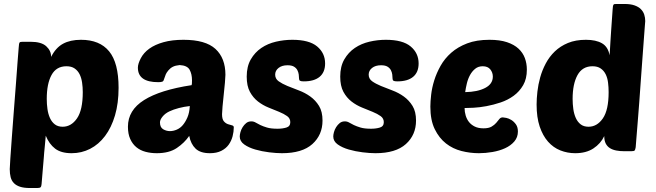

<svg xmlns="http://www.w3.org/2000/svg" viewBox="-20 -760 3295 965"><path d="M387 -560Q481 -560 528.5 -502Q576 -444 576 -319Q576 -241 558 -180Q540 -119 508 -76.5Q476 -34 433 -12Q390 10 340 10Q287 10 257 -13Q227 -36 210 -78Q207 -42 205 -23Q203 -4 202 7.5Q201 19 200.5 28Q200 37 198.5 52Q197 67 195 93Q193 119 189 165Q188 177 184 181Q180 185 167 185H131Q100 185 80.5 178.5Q61 172 49.5 160Q38 148 33.5 130.5Q29 113 29 90Q29 80 32 36Q35 -8 39.5 -69.5Q44 -131 49.5 -202Q55 -273 60 -337.5Q65 -402 68.5 -452Q72 -502 74 -521Q75 -543 79 -547Q82 -550 95 -550H134Q188 -550 212.5 -527.5Q237 -505 237 -474Q260 -520 296.5 -540Q333 -560 387 -560ZM314 -427Q263 -427 239 -383Q215 -339 215 -263Q215 -237 218.5 -212Q222 -187 231 -167Q240 -147 255.5 -135Q271 -123 295 -123Q338 -123 367 -165Q396 -207 396 -297Q396 -322 392.5 -345.5Q389 -369 380 -387Q371 -405 355 -416Q339 -427 314 -427Z M934 -227Q906 -224 879 -217Q852 -210 831 -200Q810 -190 797 -174Q784 -158 784 -145Q784 -120 800 -110.5Q816 -101 834 -101Q851 -101 868.5 -108.5Q886 -116 899 -131.5Q912 -147 922 -170Q932 -193 934 -227ZM623 -123Q623 -206 704 -257Q785 -308 943 -332Q944 -334 944.5 -339.5Q945 -345 945 -356Q945 -388 933 -409.5Q921 -431 883 -433Q862 -431 849 -424.5Q836 -418 826.5 -406.5Q817 -395 813.5 -387Q810 -379 804 -361Q802 -352 795.5 -349.5Q789 -347 775 -347Q673 -347 673 -420Q673 -439 687.5 -467Q702 -495 730.5 -515.5Q759 -536 802 -548Q845 -560 902 -560Q1013 -560 1063 -514Q1113 -468 1113 -384Q1113 -373 1110.5 -344.5Q1108 -316 1104.5 -284.5Q1101 -253 1098.5 -225Q1096 -197 1096 -186Q1096 -161 1105 -150.5Q1114 -140 1125.5 -136Q1137 -132 1146 -130Q1155 -128 1155 -120Q1155 -98 1149 -75Q1143 -52 1129.5 -33Q1116 -14 1092.5 -2Q1069 10 1035 10Q987 10 963 -13Q939 -36 931 -77Q907 -42 868.5 -16Q830 10 768 10Q738 10 711.5 3Q685 -4 665.5 -20Q646 -36 634.5 -61.5Q623 -87 623 -123Z M1449 -560Q1534 -560 1574 -526.5Q1614 -493 1614 -441Q1614 -397 1586.5 -374Q1559 -351 1507 -351Q1493 -351 1488 -354Q1483 -357 1483 -365Q1483 -374 1481.5 -385.5Q1480 -397 1474.5 -407.5Q1469 -418 1457.5 -425Q1446 -432 1425 -432Q1397 -432 1380 -418.5Q1363 -405 1363 -385Q1363 -364 1380.5 -351.5Q1398 -339 1424.5 -328Q1451 -317 1482 -305.5Q1513 -294 1539.5 -275Q1566 -256 1583.5 -227.5Q1601 -199 1601 -154Q1601 -82 1550 -36Q1499 10 1397 10Q1369 10 1332.5 5.5Q1296 1 1263 -8.5Q1230 -18 1207.5 -34Q1185 -50 1185 -74Q1185 -83 1188.5 -96Q1192 -109 1199.5 -121Q1207 -133 1217.5 -141.5Q1228 -150 1243 -150Q1255 -150 1265 -144Q1275 -138 1288.5 -131.5Q1302 -125 1322 -119Q1342 -113 1375 -113Q1400 -113 1419.5 -119Q1439 -125 1439 -146Q1439 -165 1423 -176.5Q1407 -188 1382.5 -198Q1358 -208 1329.5 -219.5Q1301 -231 1276.5 -250Q1252 -269 1236 -298.5Q1220 -328 1220 -375Q1220 -426 1240.5 -461.5Q1261 -497 1293.5 -519Q1326 -541 1367 -550.5Q1408 -560 1449 -560Z M1919 -560Q2004 -560 2044 -526.5Q2084 -493 2084 -441Q2084 -397 2056.5 -374Q2029 -351 1977 -351Q1963 -351 1958 -354Q1953 -357 1953 -365Q1953 -374 1951.5 -385.5Q1950 -397 1944.5 -407.5Q1939 -418 1927.5 -425Q1916 -432 1895 -432Q1867 -432 1850 -418.5Q1833 -405 1833 -385Q1833 -364 1850.5 -351.5Q1868 -339 1894.5 -328Q1921 -317 1952 -305.5Q1983 -294 2009.5 -275Q2036 -256 2053.5 -227.5Q2071 -199 2071 -154Q2071 -82 2020 -36Q1969 10 1867 10Q1839 10 1802.5 5.5Q1766 1 1733 -8.5Q1700 -18 1677.5 -34Q1655 -50 1655 -74Q1655 -83 1658.5 -96Q1662 -109 1669.5 -121Q1677 -133 1687.5 -141.5Q1698 -150 1713 -150Q1725 -150 1735 -144Q1745 -138 1758.5 -131.5Q1772 -125 1792 -119Q1812 -113 1845 -113Q1870 -113 1889.5 -119Q1909 -125 1909 -146Q1909 -165 1893 -176.5Q1877 -188 1852.5 -198Q1828 -208 1799.5 -219.5Q1771 -231 1746.5 -250Q1722 -269 1706 -298.5Q1690 -328 1690 -375Q1690 -426 1710.5 -461.5Q1731 -497 1763.5 -519Q1796 -541 1837 -550.5Q1878 -560 1919 -560Z M2387 10Q2343 10 2299.5 -1Q2256 -12 2221.5 -39Q2187 -66 2165 -111Q2143 -156 2143 -224Q2143 -249 2147 -284Q2151 -319 2162.5 -356Q2174 -393 2194.5 -429.5Q2215 -466 2248 -495Q2281 -524 2328 -542Q2375 -560 2440 -560Q2492 -560 2528 -548Q2564 -536 2586 -515.5Q2608 -495 2618 -468Q2628 -441 2628 -410Q2628 -364 2609.5 -332Q2591 -300 2561.5 -278.5Q2532 -257 2496 -245Q2460 -233 2425 -226.5Q2390 -220 2360.5 -218.5Q2331 -217 2315 -217Q2315 -198 2320.5 -179.5Q2326 -161 2337 -147Q2348 -133 2366 -124Q2384 -115 2410 -115Q2436 -115 2450.5 -123.5Q2465 -132 2474 -142.5Q2483 -153 2489.5 -161.5Q2496 -170 2507 -170Q2512 -170 2524.5 -167.5Q2537 -165 2550 -157Q2563 -149 2573 -135Q2583 -121 2583 -99Q2583 -70 2565 -49Q2547 -28 2518.5 -15Q2490 -2 2455 4Q2420 10 2387 10ZM2406 -427Q2384 -427 2368.5 -414.5Q2353 -402 2342.5 -383Q2332 -364 2326.5 -341Q2321 -318 2318 -297Q2380 -298 2418.5 -318Q2457 -338 2457 -375Q2457 -395 2444.5 -411Q2432 -427 2406 -427Z M2871 10Q2832 10 2796.5 -4Q2761 -18 2734.5 -48Q2708 -78 2692.5 -124Q2677 -170 2677 -235Q2677 -264 2681 -299.5Q2685 -335 2695 -371Q2705 -407 2723 -441Q2741 -475 2768.5 -501.5Q2796 -528 2834.5 -544Q2873 -560 2925 -560Q2975 -560 3005.5 -542.5Q3036 -525 3044 -482Q3046 -521 3048 -550Q3050 -579 3051.5 -604Q3053 -629 3055 -654Q3057 -679 3059 -711Q3060 -733 3064 -737Q3066 -739 3069 -739.5Q3072 -740 3080 -740H3119Q3149 -740 3169 -733Q3189 -726 3201 -714Q3213 -702 3218 -686.5Q3223 -671 3223 -654Q3223 -654 3221 -629Q3219 -604 3216 -562.5Q3213 -521 3209 -468Q3205 -415 3201 -358.5Q3197 -302 3193 -246.5Q3189 -191 3185 -144.5Q3181 -98 3178.5 -64.5Q3176 -31 3175 -20Q3173 -8 3170 -4Q3167 0 3153 0H3117Q3096 0 3077.5 -3.5Q3059 -7 3045.5 -15.5Q3032 -24 3024.5 -38.5Q3017 -53 3017 -76Q2999 -38 2962.5 -14Q2926 10 2871 10ZM2958 -427Q2907 -427 2882.5 -382.5Q2858 -338 2858 -263Q2858 -237 2861.5 -212Q2865 -187 2874 -167Q2883 -147 2898.5 -135Q2914 -123 2938 -123Q2981 -123 3010 -165Q3039 -207 3039 -297Q3039 -322 3036 -345.5Q3033 -369 3024 -387Q3015 -405 2999 -416Q2983 -427 2958 -427Z"/></svg>

Font: Poetsen One
Style: Regular
Weight: 400
Designer: Pablo Impallari, Rodrigo Fuenzalida
Foundry: Pablo Impallari, Rodrigo Fuenzalida
Version: Version 1.001; ttfautohint (v0.93) -l 8 -r 50 -G 200 -x 14 -